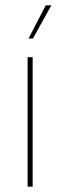

<svg xmlns="http://www.w3.org/2000/svg" viewBox="-20 -700 226 720"><path d="M83.5 0V-485.5H102.5V0ZM151.5 -680H172.5L103.5 -555.5H87Z"/></svg>

Font: Anek Telugu Thin
Style: Regular
Weight: 250
Version: Version 1.003